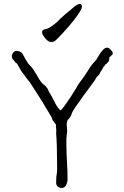

<svg xmlns="http://www.w3.org/2000/svg" viewBox="-20 -937 626 970"><path d="M193.4 -778.3Q194.3 -786.1 207 -789.1Q217.8 -791 224.6 -794.9Q237.3 -800.8 248 -809.6Q252.9 -813.5 257.8 -817.4Q262.7 -821.3 267.6 -825.2Q277.3 -835 287.1 -844.7Q296.9 -853.5 306.6 -862.3Q329.1 -880.9 347.7 -896.5Q371.1 -918 383.8 -917Q395.5 -916 393.6 -900.4Q392.6 -890.6 374 -863.3Q354.5 -835 329.1 -805.7Q303.7 -776.4 280.3 -752Q255.9 -725.6 248 -725.6Q245.1 -725.6 243.2 -725.6Q241.2 -724.6 238.3 -724.6Q222.7 -725.6 207 -745.1Q192.4 -763.7 192.4 -774.4ZM261.7 -309.6Q258.8 -311.5 258.8 -312.5Q257.8 -314.5 255.9 -316.4L254.9 -318.4Q253.9 -321.3 252 -322.3Q245.1 -330.1 244.1 -334Q243.2 -340.8 241.2 -343.8Q216.8 -385.7 191.4 -426.8Q188.5 -432.6 135.7 -513.7Q130.9 -521.5 125 -528.3Q119.1 -536.1 113.3 -543Q107.4 -551.8 101.6 -559.6Q98.6 -563.5 95.7 -566.4L86.9 -579.1Q78.1 -595.7 76.2 -597.7Q66.4 -617.2 61.5 -619.1Q54.7 -623 54.7 -626Q54.7 -627 54.7 -627Q53.7 -627 53.7 -627.9L50.8 -630.9Q45.9 -635.7 43 -639.6Q40 -644.5 40 -651.4Q40 -663.1 46.9 -670.9Q52.7 -679.7 63.5 -679.7Q75.2 -679.7 85 -673.8Q92.8 -669.9 95.7 -662.1Q98.6 -655.3 102.5 -650.4Q104.5 -647.5 105.5 -643.6Q106.4 -641.6 108.4 -638.7Q112.3 -633.8 115.2 -627.9Q121.1 -616.2 130.9 -606.4Q141.6 -596.7 149.4 -584Q156.2 -573.2 163.1 -562.5Q169.9 -551.8 177.7 -537.1Q181.6 -531.2 187.5 -523.4Q193.4 -514.6 202.1 -508.8Q208 -504.9 211.9 -500Q218.8 -492.2 219.7 -490.2Q224.6 -476.6 237.3 -457Q243.2 -447.3 248 -437.5Q252.9 -426.8 259.8 -414.1Q264.6 -404.3 271.5 -395Q278.3 -385.7 285.2 -378.9Q293 -383.8 306.6 -403.3Q320.3 -421.9 335 -444.3Q359.4 -481.4 362.3 -487.3Q374 -508.8 379.9 -516.6Q410.2 -556.6 419.9 -573.2Q444.3 -613.3 460 -627.9Q465.8 -632.8 472.7 -645.5Q479.5 -658.2 486.3 -668Q494.1 -678.7 502.9 -687.5Q511.7 -696.3 522.5 -696.3Q531.2 -696.3 545.9 -677.7Q549.8 -672.9 549.8 -668Q549.8 -664.1 548.8 -662.1Q546.9 -661.1 542 -656.2Q541 -655.3 540 -654.8Q539.1 -654.3 539.1 -652.3Q538.1 -651.4 537.1 -651.4Q532.2 -650.4 532.2 -641.6Q532.2 -633.8 529.3 -627.9Q527.3 -625 523.9 -621.6Q520.5 -618.2 518.6 -615.2Q517.6 -614.3 515.6 -613.3L512.7 -611.3Q511.7 -610.4 510.7 -609.4Q510.7 -606.4 505.9 -602.1Q501 -597.7 498 -589.8Q492.2 -580.1 490.2 -577.1Q488.3 -576.2 487.3 -573.2Q486.3 -571.3 484.4 -567.4V-565.4Q482.4 -563.5 482.4 -562.5Q482.4 -561.5 480.5 -560.5Q479.5 -558.6 479.5 -557.6Q478.5 -557.6 477.5 -555.7H475.6V-554.7L474.6 -553.7Q468.8 -548.8 466.8 -544.9Q462.9 -539.1 462.9 -539.1Q461.9 -535.2 459 -531.2Q447.3 -516.6 401.4 -453.1Q348.6 -379.9 345.7 -371.1Q336.9 -343.8 326.2 -335Q313.5 -325.2 318.4 -290Q319.3 -281.2 319.3 -272.5Q319.3 -267.6 318.4 -265.6Q318.4 -264.6 318.4 -261.7Q318.4 -259.8 317.4 -257.8Q316.4 -252.9 316.4 -248Q315.4 -243.2 315.4 -238.3V-210Q315.4 -165 318.4 -120.6Q321.3 -76.2 321.3 -31.2Q321.3 -17.6 314.5 -2Q305.7 13.7 289.1 12.7Q284.2 12.7 273.4 6.8Q263.7 0 263.7 -13.7Q263.7 -37.1 264.6 -43.9L267.6 -63.5Q268.6 -70.3 268.6 -93.8Q267.6 -130.9 267.6 -165Q267.6 -199.2 265.6 -234.4Q264.6 -249 263.7 -262.7Q263.7 -265.6 263.7 -269.5Q264.6 -273.4 264.6 -277.3Q262.7 -291 262.7 -305.7Q262.7 -308.6 261.7 -308.6Z"/></svg>

Font: ToneOZ-YinPZ-Tsuipita-TC
Style: Regular
Weight: 400
Designer: ÂÆ£ÂøóÂáåJeffrey Xuan(jeffreyx@gmail.com, ToneOZ.com) ÈòøÂù§(cjkFonts)
Foundry: ToneOZ
Version: Version 0.24071